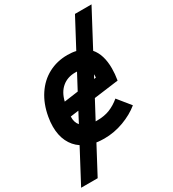

<svg xmlns="http://www.w3.org/2000/svg" viewBox="-232 -879 1084 1206"><g transform="rotate(-30 310.0 -275.5)"><path d="M219.5 8.5 114 207H-6L119.5 -29.5Q77 -58 54.5 -104.8Q32 -151.5 32 -214Q32 -247.5 38.5 -283Q53.5 -368 94.8 -430.2Q136 -492.5 198 -525.5Q260 -558.5 335.5 -558.5Q370.5 -558.5 397 -552L506.5 -758H626.5L489.5 -500Q536.5 -446 536.5 -346Q536.5 -306 529 -261.5L350.5 -238L281.5 -108.5H293Q345 -108.5 384.5 -124.2Q424 -140 460.5 -170.5L534.5 -79Q485 -38.5 416.5 -13Q348 12.5 275.5 12.5Q247.5 12.5 219.5 8.5ZM420.5 -370 406.5 -344 420 -346Q421.5 -357.5 420.5 -370ZM181.5 -146 221 -221 161.5 -213Q159 -172 181.5 -146ZM277.5 -327 336.5 -438Q332 -438.5 323 -438.5Q267 -438.5 228.5 -406.2Q190 -374 175.5 -313Z"/></g></svg>

Font: JuliaMono ExtraBoldItalic
Style: Regular
Weight: 800
Italic angle: -9°
Monospace: yes
Designer: cormullion
Foundry: corm
Version: Version 0.049; ttfautohint (v1.8.4)